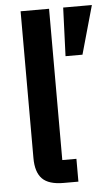

<svg xmlns="http://www.w3.org/2000/svg" viewBox="-53 -776 475 813"><g transform="rotate(-5 184.5 -370.0)"><path d="M184 0Q121 0 93.5 -28Q66 -56 66 -116V-740H187V-97H247V0ZM311 -534H239L247 -740H369Z"/></g></svg>

Font: IBM Plex Sans Condensed SemiBold
Style: Regular
Weight: 600
Width: 3
Designer: Mike Abbink, Paul van der Laan, Pieter van Rosmalen
Foundry: Bold Monday
Version: Version 1.3